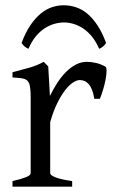

<svg xmlns="http://www.w3.org/2000/svg" viewBox="-20 -701 436 721"><path d="M376 -450.7Q380.4 -447.8 380.1 -433.6Q379.9 -419.4 376.2 -400.9Q372.6 -382.3 366.7 -362.8Q360.8 -343.3 355 -330.1H334Q331.1 -349.6 325.7 -363.3Q320.3 -377 313.2 -385Q306.2 -393.1 297.6 -396.7Q289.1 -400.4 279.8 -400.4Q269 -400.4 254.6 -391.4Q240.2 -382.3 225.1 -363Q210 -343.8 195.1 -313.7Q180.2 -283.7 168.5 -242.2V-50.8Q168.5 -43.5 186.8 -35.6Q205.1 -27.8 251 -21V0H26.9V-21Q59.1 -28.3 77.1 -35.4Q95.2 -42.5 95.2 -50.8V-335Q95.2 -351.1 94.2 -362.1Q93.3 -373 91.8 -379.9Q90.3 -386.7 88.1 -390.6Q85.9 -394.5 84 -397Q80.6 -400.4 76.4 -402.6Q72.3 -404.8 65.7 -406.2Q59.1 -407.7 49.8 -408.4Q40.5 -409.2 26.9 -410.2V-429.7Q58.6 -438 89.1 -446.5Q119.6 -455.1 144 -468.8L161.1 -451.7L167.5 -340.8Q180.7 -367.7 196 -391.1Q211.4 -414.6 229 -431.9Q246.6 -449.2 265.9 -459Q285.2 -468.8 306.2 -468.8Q321.8 -468.8 339.8 -464.8Q357.9 -460.9 376 -450.7ZM61 -539.6Q75.7 -579.1 94 -606Q112.3 -632.8 132.6 -649.7Q152.8 -666.5 174.8 -673.8Q196.8 -681.2 218.8 -681.2Q242.7 -681.2 265.1 -673.8Q287.6 -666.5 307.9 -649.7Q328.1 -632.8 345.9 -606Q363.8 -579.1 378.4 -539.6Q372.6 -530.8 366.7 -526.1Q360.8 -521.5 352.5 -517.6Q340.3 -545.4 324.5 -564.5Q308.6 -583.5 291 -595Q273.4 -606.4 255.1 -611.6Q236.8 -616.7 220.7 -616.7Q203.6 -616.7 184.8 -611.6Q166 -606.4 148.2 -595Q130.4 -583.5 114.5 -564.5Q98.6 -545.4 86.9 -517.6Q78.6 -521.5 72.8 -526.1Q66.9 -530.8 61 -539.6Z"/></svg>

Font: Noto Serif Devanagari
Style: Bold
Weight: 700
Designer: Monotype Design Team
Foundry: Monotype Imaging Inc.
Version: Version 1.01